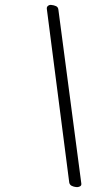

<svg xmlns="http://www.w3.org/2000/svg" viewBox="-20 -691 450 779"><path d="M289 68Q279 67 271 63Q263 59 261 50L170 -655Q169 -663 175 -667.5Q181 -672 188 -671Q199 -670 207.5 -666Q216 -662 217 -651L310 54Q311 62 304 65.5Q297 69 289 68Z"/></svg>

Font: EB Garamond
Style: Italic
Weight: 400
Italic angle: -17.2°
Designer: Georg Duffner and Octavio Pardo
Foundry: Georg Duffner
Version: Version 1.001